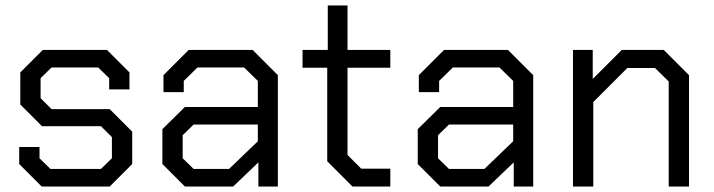

<svg xmlns="http://www.w3.org/2000/svg" viewBox="-20 -680 2602 700"><path d="M50 -82V-144H124V-103L164 -64H348L388 -103V-180L348 -220H133L54 -299V-416L136 -498H370L452 -416V-354H378V-395L338 -434H168L128 -395V-322L168 -282H380L462 -200V-82L380 0H132Z M572 -82V-209L654 -290H920V-385L870 -434H700L650 -385V-344H576V-406L668 -498H901L993 -406V0H922V-88L830 0H654ZM815 -64 920 -165V-226H686L646 -187V-103L686 -64Z M1173 -92V-433H1083V-498H1175V-660H1247V-498H1403V-433H1247V-115L1297 -65H1403V0H1265Z M1503 -82V-209L1585 -290H1851V-385L1801 -434H1631L1581 -385V-344H1507V-406L1599 -498H1832L1924 -406V0H1853V-88L1761 0H1585ZM1746 -64 1851 -165V-226H1617L1577 -187V-103L1617 -64Z M2069 -498H2141V-392L2247 -498H2400L2492 -406V0H2418V-383L2368 -432H2267L2143 -308V0H2069Z"/></svg>

Font: Chakra Petch
Style: Regular
Weight: 400
Designer: Katatrad Aksorn Co.,Ltd.
Foundry: Cadson Demak Co.,Ltd.
Version: Version 1.000; ttfautohint (v1.6)